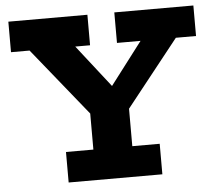

<svg xmlns="http://www.w3.org/2000/svg" viewBox="-50 -741 896 796"><g transform="rotate(-5 398.0 -343.0)"><path d="M356 -230 62 -594H253L418 -383L578 -593H726L438 -230ZM204 0V-127H594V0ZM318 -66V-330H480V-66ZM13 -559V-686H342V-559ZM454 -559V-686H783V-559Z"/></g></svg>

Font: BioRhyme ExtraBold ExtraBold
Style: Regular
Weight: 800
Version: Version 1.600;gftools[0.9.33]